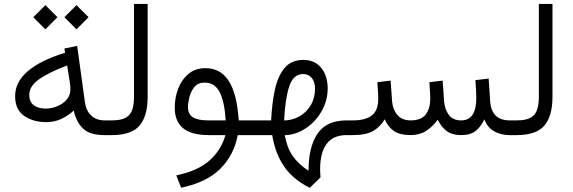

<svg xmlns="http://www.w3.org/2000/svg" viewBox="-20 -672 2848 955"><path d="M300.3 -586.4 360.4 -646.5 420.4 -586.4 360.4 -525.9ZM145.5 -586.4 205.6 -646.5 265.6 -586.4 205.6 -525.9ZM55.2 -193.8Q55.2 -332.5 303.7 -409.7L300.3 -430.7L363.8 -443.8L402.3 -164.1Q408.2 -121.6 433.6 -97.4Q459 -73.2 501.5 -73.2H516.6V0H499.5Q427.7 0 393.8 -31.7Q359.9 -63.5 346.7 -122.1Q318.8 -96.2 284.4 -80.3Q250 -64.5 210.4 -64.5Q145 -64.5 100.1 -95.7Q55.2 -127 55.2 -193.8ZM314 -346.2Q228 -314.5 176.8 -279.5Q125.5 -244.6 125.5 -199.7Q125.5 -166 147.7 -148.9Q169.9 -131.8 207.5 -131.8Q235.4 -131.8 263.7 -143.1Q292 -154.3 311 -175.8Q330.1 -197.3 330.1 -228Q330.1 -243.7 328.1 -257.3Z M497.1 0V-73.2H536.6Q582 -73.2 605.7 -86.7Q629.4 -100.1 637.9 -126.2Q646.5 -152.3 646.5 -189.5V-652.3H714.4V-189.9Q714.4 -95.2 674.3 -47.6Q634.3 0 536.1 0Z M1002.4 -333Q1076.7 -333 1117.7 -269.5Q1158.7 -206.1 1167.5 -73.2H1231.4V0H1162.6Q1143.6 100.1 1075.2 168Q1006.8 235.8 880.9 261.7L856.9 200.2Q964.4 178.2 1022.7 125.7Q1081.1 73.2 1101.1 0H1019.5Q932.1 0 890.6 -34.2Q849.1 -68.4 849.1 -137.2Q849.1 -184.6 865.7 -229.5Q882.3 -274.4 916.5 -303.7Q950.7 -333 1002.4 -333ZM1102.5 -73.2Q1097.2 -164.1 1073 -212.6Q1048.8 -261.2 998 -261.2Q964.8 -261.2 947 -239.5Q929.2 -217.8 922.1 -189Q915 -160.2 915 -139.6Q915 -103.5 939.9 -88.4Q964.8 -73.2 1014.6 -73.2Z M1521 262.2Q1439.5 222.2 1394.3 157.5Q1349.1 92.8 1334 0H1211.9V-73.2H1328.6Q1332.5 -158.2 1347.4 -226.3Q1362.3 -294.4 1395.8 -334.2Q1429.2 -374 1489.3 -374Q1545.4 -374 1577.6 -334.7Q1609.9 -295.4 1609.9 -230.5Q1609.9 -186 1592.5 -145Q1575.2 -104 1545.2 -71.5Q1515.1 -39.1 1476.8 -19.8Q1438.5 -0.5 1396.5 0.5Q1407.7 63.5 1436.3 104.2Q1464.8 145 1514.6 177.2Q1514.6 59.1 1559.3 -7.1Q1604 -73.2 1704.1 -73.2H1720.7V0H1703.1Q1637.7 0 1605 43.2Q1572.3 86.4 1572.3 168.5Q1572.3 177.7 1572.8 188.7Q1573.2 199.7 1574.2 210.4ZM1393.1 -72.8Q1436 -73.7 1470.9 -94.2Q1505.9 -114.7 1526.4 -149.9Q1546.9 -185.1 1546.9 -230.5Q1546.9 -265.1 1530.5 -284.4Q1514.2 -303.7 1488.3 -303.7Q1438.5 -303.7 1418.5 -241.7Q1398.4 -179.7 1393.1 -72.8Z M2273.9 -73.2Q2312 -73.2 2330.6 -101.8Q2349.1 -130.4 2349.1 -181.6Q2349.1 -213.4 2344.7 -273.4L2410.6 -281.2L2418 -168.5Q2424.3 -73.2 2515.6 -73.2H2530.3V0H2516.1Q2470.2 0 2436.8 -19.5Q2403.3 -39.1 2389.2 -78.6Q2373 -43 2346.9 -21.5Q2320.8 0 2274.4 0Q2228.5 0 2201.7 -20.3Q2174.8 -40.5 2157.2 -76.7Q2131.3 -41 2098.9 -20.5Q2066.4 0 2021.5 0Q1967.3 -0.5 1938.7 -20.8Q1910.2 -41 1893.6 -78.6Q1871.1 -40.5 1835.4 -20.3Q1799.8 0 1734.9 0H1701.2V-73.2H1735.8Q1796.9 -73.2 1829.1 -97.4Q1861.3 -121.6 1861.3 -182.6Q1861.3 -207 1856.9 -263.2L1922.9 -271L1930.2 -168.5Q1933.1 -127.9 1956.1 -100.6Q1979 -73.2 2022.5 -73.2Q2074.2 -73.2 2097.2 -102.3Q2120.1 -131.3 2120.1 -182.6Q2120.1 -205.6 2115.7 -263.2L2181.6 -271L2189 -168.5Q2191.4 -129.9 2211.7 -101.6Q2231.9 -73.2 2273.9 -73.2Z M2510.7 0V-73.2H2550.3Q2595.7 -73.2 2619.4 -86.7Q2643.1 -100.1 2651.6 -126.2Q2660.2 -152.3 2660.2 -189.5V-652.3H2728V-189.9Q2728 -95.2 2688 -47.6Q2647.9 0 2549.8 0Z"/></svg>

Font: Vazir Light
Style: Light
Weight: 300
Designer: Saber Rastikerdar
Foundry: Saber Rastikerdar
Version: Version 30.0.0